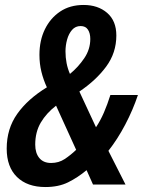

<svg xmlns="http://www.w3.org/2000/svg" viewBox="-20 -744 586 774"><path d="M163 10Q90 10 48.5 -30.5Q7 -71 7 -145Q7 -225 49.5 -285Q92 -345 169 -392Q155 -422 147 -454.5Q139 -487 139 -523Q139 -581 161 -626Q183 -671 222.5 -697.5Q262 -724 317 -724Q375 -724 412 -692Q449 -660 449 -601Q449 -531 408 -475.5Q367 -420 300 -375L367 -231Q385 -258 399 -290.5Q413 -323 425 -361H536Q516 -301 485 -242Q454 -183 417 -136L486 0H355L329 -58Q293 -28 254.5 -9Q216 10 163 10ZM262 -446Q295 -473 319.5 -509Q344 -545 344 -587Q344 -610 334.5 -624.5Q325 -639 305 -639Q284 -639 270.5 -623.5Q257 -608 250.5 -584.5Q244 -561 244 -537Q244 -487 262 -446ZM186 -87Q217 -87 241 -103Q265 -119 287 -140L206 -318Q167 -288 144.5 -250Q122 -212 122 -161Q122 -127 138.5 -107Q155 -87 186 -87Z"/></svg>

Font: Noto Sans Condensed SemiBold
Style: Italic
Weight: 600
Width: 3
Italic angle: -12°
Designer: Monotype Design Team
Foundry: Monotype Imaging Inc.
Version: Version 2.013; ttfautohint (v1.8.4.7-5d5b)